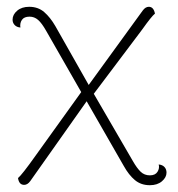

<svg xmlns="http://www.w3.org/2000/svg" viewBox="-20 -532 523 565"><path d="M470 -24Q470 -10 456.5 1.5Q443 13 421 13Q395 13 377 -2Q359 -17 344 -44L235 -234L69 1Q61 12 51 12Q36 12 33 -8Q45 -18 84 -73L219 -261L116 -441Q103 -464 92 -473.5Q81 -483 67 -483Q51 -483 44.5 -473.5Q38 -464 40 -451Q29 -452 23 -458.5Q17 -465 17 -474Q17 -489 30.5 -500.5Q44 -512 66 -512Q92 -512 110 -496.5Q128 -481 143 -455L241 -282L400 -501Q408 -512 418 -512Q432 -512 436 -492Q426 -484 399 -446L384 -426L256 -256L371 -58Q383 -37 394 -26.5Q405 -16 421 -16Q437 -16 443.5 -26.5Q450 -37 447 -48Q458 -47 464 -40.5Q470 -34 470 -24Z"/></svg>

Font: Arima Madurai Thin
Style: Regular
Weight: 250
Designer: Joana Correia and Natanael Gama
Foundry: NDISCOVER
Version: Version 1.019; ttfautohint (v1.5) -l 7 -r 28 -G 50 -x 13 -D 